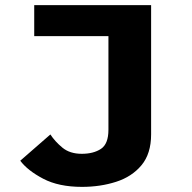

<svg xmlns="http://www.w3.org/2000/svg" viewBox="-20 -720 750 749"><path d="M569.5 -700V-196Q569.5 -120.5 532 -75.5Q494.5 -30.5 433 -10.8Q371.5 9 300 9Q209 9 148.5 -22.8Q88 -54.5 59 -93L176.5 -195.5Q194.5 -168 223.5 -144Q252.5 -120 299 -120Q344.5 -120 373.8 -139.2Q403 -158.5 403 -214V-579H113.5V-700Z"/></svg>

Font: League Mono
Style: Bold
Weight: 700
Width: 6
Designer: Tyler Finck
Foundry: The League of Moveable Type / Tyler Finck
Version: Version 2.300;RELEASE